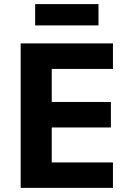

<svg xmlns="http://www.w3.org/2000/svg" viewBox="-20 -908 640 928"><path d="M525.9 0V-122.9H230.1V-291.9H516V-415.1H230.1V-574.9H525.9V-698.2H79.9V0ZM149.9 -785.2H456V-888.1H149.9Z"/></svg>

Font: Margiela Mono Bold
Style: Regular
Weight: 700
Designer: Mike Abbink, Paul van der Laan, Pieter van Rosmalen
Foundry: Bold Monday
Version: Version 2.003 2021